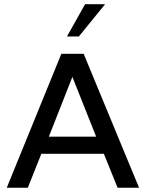

<svg xmlns="http://www.w3.org/2000/svg" viewBox="-20 -880 684 900"><path d="M11.7 0 267.6 -627.9H372.1L631.8 0H531.2L466.8 -159.2H173.8L110.4 0ZM209 -239.3H430.7L319.3 -519.5ZM293.9 -709 378.9 -860.4H472.7L349.6 -709Z"/></svg>

Font: Padauk Book
Style: Regular
Weight: 400
Designer: Debbi Hosken, Becca Hirsbrunner Spalinger
Foundry: SIL International
Version: Version 5.000